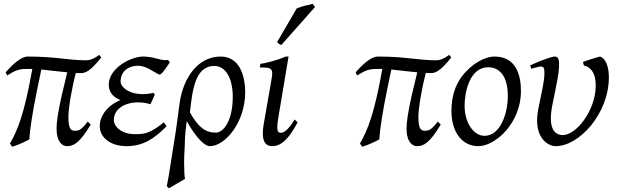

<svg xmlns="http://www.w3.org/2000/svg" viewBox="-20 -758 3294 1022"><path d="M463 -95 447 -111C411 -62 395 -62 378 -62C358 -62 344 -72 344 -136C344 -183 364 -299 384 -370C389 -369 393 -369 398 -369H413C434 -369 462 -380 519 -452L508 -466C472 -439 451 -437 437 -437C346 -437 274 -457 129 -457C105 -457 71 -442 10 -373L18 -356C47 -374 72 -391 117 -391H152C109 -148 73 -64 33 6C34 6 44 22 44 23C82 13 127 -11 136 -16C139 -65 151 -152 180 -292L200 -388C269 -381 283 -378 338 -373L308 -248C289 -162 281 -109 281 -74C281 0 314 20 336 20C371 20 403 5 463 -95Z M741 -457C679 -457 559 -397 559 -307C559 -262 588 -239 621 -225C553 -198 511 -142 511 -87C511 -23 572 20 653 20C739 20 797 -16 867 -86L852 -107C779 -46 743 -44 704 -44H697C626 -44 586 -85 586 -119C586 -175 639 -213 716 -213C739 -213 763 -209 781 -203L804 -254L797 -264C781 -260 761 -257 740 -257C662 -257 622 -297 622 -323C622 -374 658 -408 715 -408C722 -408 749 -407 786 -384L814 -368C821 -363 827 -361 830 -361C841 -361 865 -398 884 -426C878 -436 875 -438 872 -439C868 -439 864 -438 861 -438C826 -438 797 -457 741 -457Z M1219 -243C1219 -117 1171 -52 1128 -52C1073 -52 1034 -82 991 -160C1004 -274 1017 -407 1121 -407C1180 -407 1219 -343 1219 -243ZM1285 -266C1285 -358 1254 -457 1154 -457C1036 -457 956 -348 936 -209L928 -149C925 -124 921 -97 917 -68L889 110C885 137 881 162 877 184L868 232C873 239 874 241 880 244C886 240 893 236 900 232L965 194C962 186 960 151 960 109C960 81 961 55 963 28L965 -30C967 -55 969 -77 972 -98L974 -113C1029 -16 1072 20 1097 20C1179 20 1285 -108 1285 -266Z M1564 -107 1548 -122C1517 -68 1490 -51 1476 -51C1465 -51 1456 -54 1456 -81C1456 -94 1458 -114 1463 -141L1516 -457H1501C1450 -435 1394 -422 1366 -418L1363 -399C1413 -399 1429 -396 1429 -368C1429 -356 1426 -339 1422 -317L1383 -93C1380 -76 1379 -61 1379 -48C1379 -3 1395 20 1429 20C1456 20 1503 11 1564 -107ZM1477 -518 1657 -721 1644 -738C1639 -736 1632 -734 1625 -732C1606 -730 1567 -717 1560 -714L1455 -534C1464 -524 1468 -522 1477 -518Z M2326 -95 2310 -111C2274 -62 2258 -62 2241 -62C2221 -62 2207 -72 2207 -136C2207 -183 2227 -299 2247 -370C2252 -369 2256 -369 2261 -369H2276C2297 -369 2325 -380 2382 -452L2371 -466C2335 -439 2314 -437 2300 -437C2209 -437 2137 -457 1992 -457C1968 -457 1934 -442 1873 -373L1881 -356C1910 -374 1935 -391 1980 -391H2015C1972 -148 1936 -64 1896 6C1897 6 1907 22 1907 23C1945 13 1990 -11 1999 -16C2002 -65 2014 -152 2043 -292L2063 -388C2132 -381 2146 -378 2201 -373L2171 -248C2152 -162 2144 -109 2144 -74C2144 0 2177 20 2199 20C2234 20 2266 5 2326 -95Z M2579 -400C2632 -400 2683 -362 2683 -247C2683 -153 2643 -35 2559 -35C2501 -35 2453 -105 2453 -195C2453 -264 2478 -400 2579 -400ZM2753 -273C2753 -362 2725 -457 2612 -457C2562 -457 2491 -421 2437 -349C2404 -305 2383 -244 2383 -168C2383 -54 2440 20 2526 20C2617 20 2753 -103 2753 -273Z M3083 -428 3088 -409C3104 -406 3151 -392 3151 -302C3151 -174 3050 -39 2975 -39C2950 -39 2912 -52 2912 -129C2912 -162 2921 -205 2923 -213L2937 -282C2953 -361 2956 -389 2956 -416C2956 -451 2946 -457 2932 -457C2918 -457 2866 -438 2843 -428L2802 -410L2808 -392C2810 -393 2812 -394 2829 -398L2845 -402C2851 -403 2855 -404 2858 -404C2872 -404 2878 -398 2878 -371C2878 -347 2875 -321 2860 -250L2847 -186C2841 -158 2839 -136 2839 -115C2839 -19 2898 20 2938 20C3063 20 3221 -153 3221 -347C3221 -361 3220 -441 3174 -457C3155 -453 3091 -432 3083 -428Z"/></svg>

Font: Temporarium
Style: Italic
Weight: 400
Italic angle: -7°
Version: Version 1.1